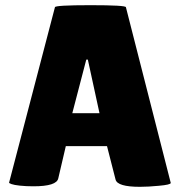

<svg xmlns="http://www.w3.org/2000/svg" viewBox="-20 -719 695 741"><path d="M520 2Q433 2 426 -26L393 -155H234L205 -31Q199 0 109 0Q80 0 57 -2.5Q34 -5 24.5 -8.5Q15 -12 15 -14L192 -691Q192 -699 329 -699Q466 -699 466 -691L639 -13Q639 -6 593 -2Q552 2 520 2ZM313 -489 259 -282H364L319 -489Z"/></svg>

Font: FC Lilita One
Style: Regular
Weight: 400
Designer: Juan Montoreano
Foundry: Juan Montoreano
Version: Version 1.002